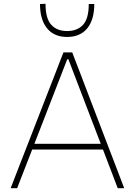

<svg xmlns="http://www.w3.org/2000/svg" viewBox="-20 -988 708 1008"><path d="M36 0Q58.5 -58 83 -121.5Q107.5 -184.5 130 -242L225 -486.5Q250.5 -552 271.5 -605.5Q292 -659 313 -713H359Q380 -658.5 400.5 -605.5Q420.5 -552.5 446 -486L540 -240.5Q562.5 -181.5 586.5 -119.5Q610.5 -57 632 0H598Q579 -49 559.5 -101Q539.5 -153 520.5 -203H149Q129.5 -152.5 109.2 -101Q89 -49.5 70 0ZM177 -275.5Q169.5 -256 160.5 -233H509Q501 -254 494 -272L339 -677H333ZM332 -794Q264.5 -794 227.2 -839.2Q190 -884.5 190 -967L219 -968Q219 -891 249 -858Q279 -825 332 -825Q386 -825 416 -857.8Q446 -890.5 446 -967H475Q475 -884.5 438 -839.2Q401 -794 332 -794Z"/></svg>

Font: Heraclito Thin
Style: Regular
Weight: 100
Designer: Kostas Bartsokas (font) & Cristiano Sobral (main changes)
Foundry: Kostas Bartsokas (font) & Cristiano Sobral (main changes)
Version: Version 1.00;July 8, 2020;FontCreator 13.0.0.2655 64-bit